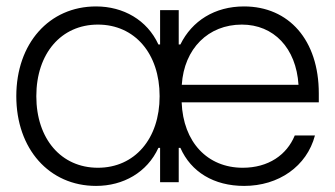

<svg xmlns="http://www.w3.org/2000/svg" viewBox="-20 -578 1062 609"><path d="M284.7 11.7C371.1 11.7 446.8 -31.2 482.4 -108.9H487.8V0H546.9V-108.9H552.2C585.9 -32.7 658.2 11.7 754.4 11.7C863.8 11.7 953.1 -50.3 979 -148.4H915C889.6 -86.4 831.1 -45.9 750 -45.9C637.7 -45.9 561 -127.4 556.2 -253.4H991.2V-281.7C991.2 -450.7 896.5 -557.6 753.9 -557.6C661.1 -557.6 588.9 -511.7 552.2 -437H546.9V-545.9H487.8V-437H482.4C446.8 -514.6 371.1 -557.6 284.7 -557.6C135.7 -557.6 31.7 -439.9 31.7 -272.9C31.7 -106 135.7 11.7 284.7 11.7ZM95.2 -272.9C95.2 -408.7 174.3 -500 290.5 -500C407.2 -500 486.3 -408.2 486.3 -272.9C486.3 -137.7 407.2 -45.9 290.5 -45.9C174.3 -45.9 95.2 -137.2 95.2 -272.9ZM556.6 -309.1C564 -423.8 640.6 -500 747.1 -500C848.1 -500 919.4 -425.8 926.8 -309.1Z"/></svg>

Font: Guggenheim Sans Display Light
Style: Regular
Weight: 300
Designer: Modified by Tom Baber under direction of Pentagram Design 2023
Foundry: rsms
Version: Version 1.001;Glyphs 3.1.2 (3151)